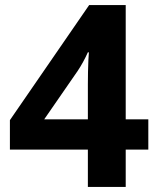

<svg xmlns="http://www.w3.org/2000/svg" viewBox="-20 -736 621 756"><path d="M564 -147H475V0H326V-147H19V-263L331 -716H475V-266H564ZM326 -404Q326 -427 326.5 -452.5Q327 -478 328 -499.5Q329 -521 330 -530H326Q308 -490 286 -457L154 -266H326Z"/></svg>

Font: Noto Sans Georgian Bold
Style: Regular
Weight: 700
Designer: Monotype Design Team, Akaki Razmadze
Foundry: Google LLC
Version: Version 2.005; ttfautohint (v1.8.4.7-5d5b)